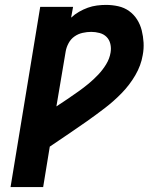

<svg xmlns="http://www.w3.org/2000/svg" viewBox="-20 -763 640 783"><path d="M23 0 144 -735H278L270 -691Q285 -705 302.5 -715Q320 -725 338 -731.5Q356 -738 375 -740.5Q394 -743 412 -743Q438 -743 462.5 -737.5Q487 -732 506.5 -718Q526 -704 539 -683.5Q552 -663 558 -639Q564 -615 565.5 -589.5Q567 -564 562 -538Q555 -496 532 -456.5Q509 -417 477 -384Q445 -351 408.5 -323Q372 -295 334.5 -268.5Q297 -242 259 -216.5Q221 -191 183 -165L156 0ZM210 -329Q233 -344 255 -359Q277 -374 299 -389.5Q321 -405 341.5 -422Q362 -439 380.5 -458.5Q399 -478 413 -501Q427 -524 431 -549Q434 -567 430 -584Q426 -601 414.5 -612.5Q403 -624 386 -628.5Q369 -633 352 -633Q335 -633 317 -629Q299 -625 284 -614.5Q269 -604 260 -587.5Q251 -571 248 -554Z"/></svg>

Font: Iosevka SS04 XBd Ex Obl
Style: Regular
Weight: 800
Width: 7
Italic angle: -9°
Monospace: yes
Designer: Belleve Invis
Foundry: Belleve Invis
Version: Version 19.0.0; ttfautohint (v1.8.4)